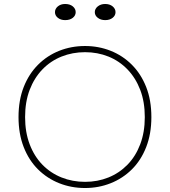

<svg xmlns="http://www.w3.org/2000/svg" viewBox="-20 -931 853 964"><path d="M407 13Q338 13 277.5 -11Q217 -35 171 -80.5Q125 -126 99 -192.5Q73 -259 73 -343Q73 -428 99 -494Q125 -560 171 -606Q217 -652 277.5 -676Q338 -700 407 -700Q475 -700 535.5 -676Q596 -652 642 -606Q688 -560 714 -494Q740 -428 740 -343Q740 -259 714 -192.5Q688 -126 642 -80.5Q596 -35 535.5 -11Q475 13 407 13ZM407 -18Q470 -18 524.5 -40Q579 -62 620 -104Q661 -146 684 -206.5Q707 -267 707 -343Q707 -420 684 -480Q661 -540 620 -582.5Q579 -625 524.5 -647Q470 -669 407 -669Q344 -669 289 -647Q234 -625 193 -582.5Q152 -540 129 -480Q106 -420 106 -343Q106 -267 129 -206.5Q152 -146 193 -104Q234 -62 289 -40Q344 -18 407 -18ZM508 -830Q486 -830 471 -841.5Q456 -853 456 -870Q456 -887 471 -899Q486 -911 508 -911Q531 -911 545.5 -899Q560 -887 560 -870Q560 -853 545.5 -841.5Q531 -830 508 -830ZM307 -830Q285 -830 270.5 -841.5Q256 -853 256 -870Q256 -887 270.5 -899Q285 -911 307 -911Q331 -911 345.5 -899Q360 -887 360 -870Q360 -853 345.5 -841.5Q331 -830 307 -830Z"/></svg>

Font: BioRhyme ExtraBold ExtraLight
Style: Regular
Weight: 250
Version: Version 1.600;gftools[0.9.33]